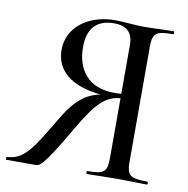

<svg xmlns="http://www.w3.org/2000/svg" viewBox="-80 -699 756 771"><g transform="rotate(10 298.0 -314.0)"><path d="M568 -12C495 -12 484 -23 484 -81V-544C484 -601 494 -613 568 -613C571 -613 571 -625 568 -625C533 -625 492 -622 445 -622C411 -622 357 -628 329 -628C219 -628 137 -565 137 -474C137 -391 200 -335 323 -324C263 -312 220 -279 168 -188C98 -71 66 -14 -4 -12C-8 -12 -8 0 -4 0H108C131 0 138 8 241 -168C311 -290 348 -318 404 -323V-81C404 -23 394 -12 323 -12C320 -12 320 0 323 0C357 0 397 -2 445 -2C492 -2 534 0 568 0C572 0 572 -12 568 -12ZM220 -499C220 -575 255 -615 328 -615C366 -615 404 -600 404 -542V-341C394 -340 383 -340 374 -340C271 -340 220 -406 220 -499Z"/></g></svg>

Font: Cormorant Infant Book
Style: Regular
Weight: 500
Designer: Christian Thalmann (Catharsis Fonts)
Version: Version 1.000;PS 002.000;hotconv 1.0.88;makeotf.lib2.5.64775